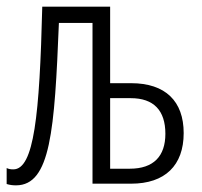

<svg xmlns="http://www.w3.org/2000/svg" viewBox="-23 -552 606 577"><path d="M308 -532H104C96 -205 79 -43 17 -43C9 -43 3 -44 -3 -47V1C7 4 15 5 25 5C129 5 141 -160 154 -483H255V0H371C473 0 529 -55 529 -152C529 -248 474 -302 371 -302H308ZM370 -257C439 -257 474 -220 474 -150C474 -83 439 -45 367 -45H308V-257Z"/></svg>

Font: Noto Sans Display Condensed Light
Style: Regular
Weight: 300
Width: 3
Designer: Monotype Design Team
Foundry: Monotype Imaging Inc.
Version: Version 1.900